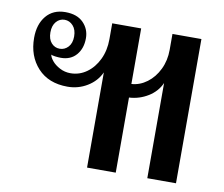

<svg xmlns="http://www.w3.org/2000/svg" viewBox="-67 -645 844 725"><g transform="rotate(10 355.5 -282.0)"><path d="M651 -553V0H541V-365Q526 -331 492.5 -310.5Q459 -290 420 -288V0H310V-365Q294 -330 259.5 -309Q225 -288 184 -288Q111 -288 69.5 -333Q28 -378 28 -448Q28 -500 54.5 -532Q81 -564 128 -564Q173 -564 197 -539.5Q221 -515 221 -480Q221 -441 199.5 -416Q178 -391 140 -391Q132 -391 119 -392.5Q106 -394 103 -397Q104 -387 115 -373.5Q126 -360 145 -350Q164 -340 186 -340Q220 -340 248 -360Q276 -380 292.5 -414.5Q309 -449 309 -492V-553H420V-340Q452 -342 479.5 -362.5Q507 -383 523.5 -417Q540 -451 540 -492V-553ZM130 -424Q149 -424 162.5 -438.5Q176 -453 176 -479Q176 -505 162.5 -520Q149 -535 130 -535Q111 -535 98 -520Q85 -505 85 -479Q85 -453 98 -438.5Q111 -424 130 -424Z"/></g></svg>

Font: Trirong Medium
Style: Regular
Weight: 500
Designer: Katatrad Team
Foundry: CadsonDemak
Version: Version 1.001